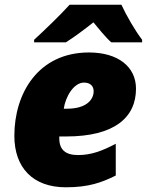

<svg xmlns="http://www.w3.org/2000/svg" viewBox="-20 -786 624 816"><path d="M125 -606H260C301 -632 340 -662 377 -691C395 -669 431 -625 453 -606H584V-617C554 -656 516 -722 496 -766H276C237 -723 171 -659 125 -617ZM260 10C356 10 412 -10 472 -40V-175C415 -145 368 -127 312 -127C259 -127 232 -149 232 -198V-206H261C467 -206 558 -287 558 -409C558 -502 482 -563 358 -563C143 -563 41 -390 41 -209C41 -73 120 10 260 10ZM251 -324C258 -374 293 -435 337 -435C365 -435 378 -419 378 -398C378 -364 349 -324 265 -324Z"/></svg>

Font: Noto Sans UI Black
Style: Italic
Weight: 900
Italic angle: -372°
Designer: Monotype Design Team
Foundry: Monotype Imaging Inc.
Version: Version 1.901